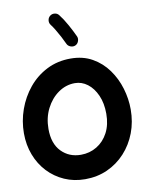

<svg xmlns="http://www.w3.org/2000/svg" viewBox="-116 -1137 977 1293"><g transform="rotate(-10 372.5 -490.5)"><path d="M360.4 76.2Q283.7 76.2 219 47.6Q154.3 19 106.4 -32Q58.6 -83 32.5 -151.4Q6.3 -219.7 6.3 -299.3Q6.3 -382.8 34.4 -461.7Q62.5 -540.5 114.5 -603.8Q166.5 -667 239.5 -704.1Q312.5 -741.2 402.3 -741.2Q486.8 -741.2 550.3 -705.3Q613.8 -669.4 656.7 -609.9Q699.7 -550.3 721.2 -478.3Q742.7 -406.2 742.7 -334Q742.7 -248.5 714.4 -174.1Q686 -99.6 634.3 -43.2Q582.5 13.2 512.9 44.7Q443.4 76.2 360.4 76.2ZM360.4 -90.8Q420.4 -90.8 469.2 -120.4Q518.1 -149.9 546.9 -204.3Q575.7 -258.8 575.7 -334Q575.7 -405.8 551.8 -459.7Q527.8 -513.7 488.5 -543.5Q449.2 -573.2 402.3 -573.2Q341.3 -573.2 289.3 -536.9Q237.3 -500.5 205.8 -438.5Q174.3 -376.5 174.3 -299.3Q174.3 -199.2 227.1 -145Q279.8 -90.8 360.4 -90.8ZM318.4 -1049.3Q332 -1060.1 350.1 -1058.1Q368.2 -1056.2 378.9 -1042Q404.3 -1009.8 429.2 -964.8Q454.1 -919.9 472.2 -880.4Q479 -864.7 472.4 -846.9Q465.8 -829.1 450.2 -822.3Q434.6 -815.4 417 -822Q399.4 -828.6 392.6 -844.2Q381.8 -868.2 367.2 -895.8Q352.5 -923.3 337.6 -948Q322.8 -972.7 310.5 -988.3Q299.8 -1002.4 302.2 -1020.5Q304.7 -1038.6 318.4 -1049.3Z"/></g></svg>

Font: Mikhak-DS1-FD Black
Style: Regular
Weight: 900
Designer: Amin Abedi
Version: Version 3.2